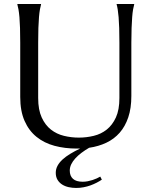

<svg xmlns="http://www.w3.org/2000/svg" viewBox="-20 -720 750 950"><path d="M483.9 168.9Q472.2 176.8 458 184.1Q443.8 191.4 427.7 197.3Q411.6 203.1 393.8 206.5Q376 210 356.9 210Q338.4 210 320.1 206.1Q301.8 202.1 287.6 193.1Q273.4 184.1 264.6 169.7Q255.9 155.3 255.9 134.8Q255.9 116.7 264.6 100.3Q273.4 84 289.3 69.3Q305.2 54.7 327.4 41.3Q349.6 27.8 376 15.1H359.9Q300.8 15.1 249.8 1.5Q198.7 -12.2 160.9 -42.7Q123 -73.2 101.6 -121.8Q80.1 -170.4 80.1 -240.2V-508.8Q80.1 -550.3 79.1 -581.3Q78.1 -612.3 76.2 -635Q74.2 -657.7 71.5 -672.9Q68.8 -688 65.9 -698.2V-700.2H183.1V-698.2Q180.2 -688 177.5 -672.9Q174.8 -657.7 172.9 -635Q170.9 -612.3 169.9 -581.3Q168.9 -550.3 168.9 -508.8V-234.9Q168.9 -176.8 186.3 -138.9Q203.6 -101.1 231.9 -78.9Q260.3 -56.6 296.4 -47.9Q332.5 -39.1 370.1 -39.1Q407.7 -39.1 443.8 -47.9Q480 -56.6 508.1 -78.9Q536.1 -101.1 553.5 -138.9Q570.8 -176.8 570.8 -234.9V-508.8Q570.8 -550.3 569.8 -581.3Q568.8 -612.3 566.9 -635Q564.9 -657.7 562.5 -672.9Q560.1 -688 557.1 -698.2V-700.2H644V-698.2Q641.1 -688 638.4 -672.9Q635.7 -657.7 634 -635Q632.3 -612.3 631.1 -581.3Q629.9 -550.3 629.9 -508.8V-245.1Q629.9 -184.6 614.7 -139.6Q599.6 -94.7 572.3 -63.5Q544.9 -32.2 506.3 -13.9Q467.8 4.4 420.9 11.2Q400.9 22.9 383.3 36.1Q365.7 49.3 352.8 63.5Q339.8 77.6 332.5 92.8Q325.2 107.9 325.2 124Q325.2 150.4 341.1 164.8Q356.9 179.2 389.2 179.2Q401.9 179.2 414.3 176.8Q426.8 174.3 438 170.7Q449.2 167 459 162.6Q468.8 158.2 476.1 153.8Z"/></svg>

Font: Marcellus SC
Style: Regular
Weight: 400
Designer: Astigmatic (AOETI)
Foundry: Astigmatic (AOETI)
Version: Version 1.001